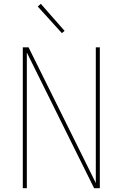

<svg xmlns="http://www.w3.org/2000/svg" viewBox="-20 -982 640 1002"><path d="M99 0V-735H129L480 -27V-735H501V0H471L120 -708V0ZM303 -809 177 -948 193 -962 317 -821Z"/></svg>

Font: Iosevka SS04 Thin Extended
Style: Regular
Weight: 100
Width: 7
Monospace: yes
Designer: Belleve Invis
Foundry: Belleve Invis
Version: Version 19.0.0; ttfautohint (v1.8.4)